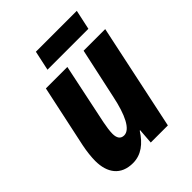

<svg xmlns="http://www.w3.org/2000/svg" viewBox="-206 -817 936 936"><g transform="rotate(-45 262.0 -349.5)"><path d="M185 -607H467L489 -709H207ZM158 10C215 10 258 -24 293 -79H296L290 0H408L524 -548H375L318 -285C297 -185 265 -116 223 -116C200 -116 188 -132 188 -162C188 -181 192 -208 197 -233L263 -548H115L46 -225C39 -191 35 -154 35 -128C35 -45 75 10 158 10Z"/></g></svg>

Font: Noto Sans Display SemiCondensed Extra
Style: Italic
Weight: 800
Width: 4
Italic angle: -12°
Designer: Monotype Design Team
Foundry: Monotype Imaging Inc.
Version: Version 1.900